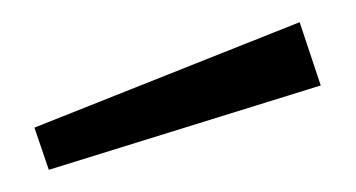

<svg xmlns="http://www.w3.org/2000/svg" viewBox="-20 -752 321 173"><path d="M250 -732 11 -637 24 -599 269 -675Z"/></svg>

Font: United Sans ExtraLight
Style: Regular
Weight: 200
Designer: Pablo Impallari, Rodrigo Fuenzalida (Modified by Dan O. Williams)
Version: Version 1.000;PS 001.000;hotconv 1.0.88;makeotf.lib2.5.64775